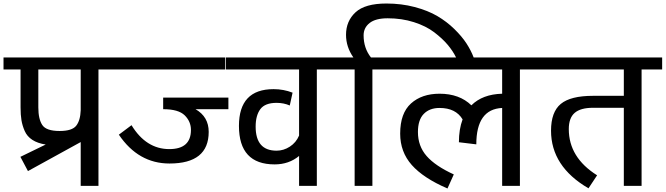

<svg xmlns="http://www.w3.org/2000/svg" viewBox="-30 -1057 3786 1092"><path d="M429 0H530V-662H648V-730H-10V-662H87V-446Q87 -404 92 -373.5Q97 -343 110.5 -312Q124 -281 154 -261.5Q184 -242 230 -235L86 -165L129 -84L429 -249ZM429 -662V-430Q427 -372 403.5 -342Q380 -312 309 -312Q233 -312 210.5 -346Q188 -380 188 -446V-662Z M933 -209Q801 -209 718 -345L646 -291Q757 -127 934 -127Q1157 -127 1157 -307Q1157 -393 1082 -436H1269V-502H898V-436Q985 -436 1020.5 -401Q1056 -366 1056 -318Q1056 -209 933 -209ZM1250 -662V-730H628V-662Z M1254 -662H1671V-286Q1654 -246 1618.5 -223Q1583 -200 1543 -200Q1424 -200 1424 -337Q1424 -400 1450.5 -436Q1477 -472 1543 -472Q1584 -472 1618 -457L1634 -530Q1583 -550 1526 -550Q1329 -550 1329 -341Q1329 -122 1532 -122Q1613 -122 1671 -170V0H1772V-662H1890V-730H1254Z M1987 -662V0H2088V-662H2206V-730H2080Q2038 -783 2038 -856Q2038 -899 2072 -926Q2106 -953 2175 -953Q2255 -953 2324 -931Q2393 -909 2439.5 -873.5Q2486 -838 2516 -802.5Q2546 -767 2564 -730H2664Q2649 -770 2623 -810Q2597 -850 2554 -892Q2511 -934 2457.5 -965.5Q2404 -997 2328.5 -1017Q2253 -1037 2168 -1037Q2046 -1037 1992 -987Q1938 -937 1938 -859Q1938 -790 1980 -730H1870V-662Z M2186 -662H2826V-524Q2714 -521 2651 -458Q2583 -524 2470 -524Q2369 -524 2307.5 -468.5Q2246 -413 2246 -297Q2246 -193 2312 -118.5Q2378 -44 2515 15L2551 -65Q2446 -113 2396.5 -169.5Q2347 -226 2347 -306Q2347 -375 2380 -409Q2413 -443 2470 -443Q2562 -443 2601 -378Q2580 -322 2580 -248L2679 -236Q2679 -436 2826 -443V0H2927V-662H3044V-730H2186Z M3736 -730H3024V-662H3518V-512H3343Q3215 -512 3159.5 -466Q3104 -420 3104 -314Q3104 -110 3317 14L3366 -60Q3205 -161 3205 -323Q3205 -386 3238.5 -415Q3272 -444 3343 -444H3518V0H3619V-662H3736Z"/></svg>

Font: Glegoo
Style: Bold
Weight: 700
Version: Version 2.0.1; ttfautohint (v0.9) -r 48 -G 60